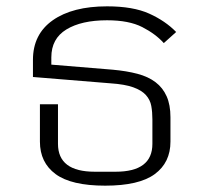

<svg xmlns="http://www.w3.org/2000/svg" viewBox="-20 -574 640 606"><path d="M312 12Q205 12 155.5 -24.5Q106 -61 106 -127V-245H163V-120Q163 -32 279 -32H345Q461 -32 461 -120V-197Q461 -220 457.5 -239.5Q454 -259 440.5 -274Q427 -289 400.5 -298.5Q374 -308 329 -311L84 -331V-385Q84 -466 146.5 -510Q209 -554 318 -554Q400 -554 451 -531Q502 -508 536 -473L497 -438Q471 -467 429 -488.5Q387 -510 318 -510Q237 -510 189.5 -481Q142 -452 142 -393V-370L336 -354Q380 -350 414 -341Q448 -332 471 -314.5Q494 -297 506 -270Q518 -243 518 -204V-127Q518 -61 468.5 -24.5Q419 12 312 12Z"/></svg>

Font: IBM Plex Sans Thai Looped Light
Style: Regular
Weight: 300
Designer: Mike Abbink, Paul van der Laan, Pieter van Rosmalen, Ben Mitchell, Mark Frömberg
Foundry: Bold Monday
Version: Version 1.1